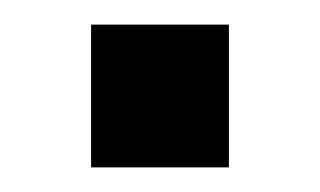

<svg xmlns="http://www.w3.org/2000/svg" viewBox="-20 -420 260 156"><path d="M54 -284H166V-400H54Z"/></svg>

Font: Ronzino
Style: Regular
Weight: 400
Designer: Nunzio Mazzaferro
Foundry: Collletttivo
Version: Version 1.000;Glyphs 3.3 (3337)